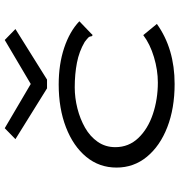

<svg xmlns="http://www.w3.org/2000/svg" viewBox="6 -734 739 790"><g transform="rotate(-90 375.0 -338.5)"><path d="M425 11Q325 11 247.5 -19Q170 -49 125.5 -103Q81 -157 81 -228Q81 -299 125 -352.5Q169 -406 246.5 -436Q324 -466 423 -466Q506 -466 573.5 -443.5Q641 -421 683 -381L633 -333L626 -326L621 -331Q621 -339 616 -344Q611 -349 598 -359Q559 -382 512 -391Q465 -400 411 -400Q368 -400 324.5 -389Q281 -378 245 -357.5Q209 -337 187 -305.5Q165 -274 165 -233Q165 -178 202.5 -138.5Q240 -99 301 -78.5Q362 -58 431 -58Q482 -58 535.5 -74Q589 -90 626 -118L672 -62Q570 11 425 11ZM243 -688 425 -581 606 -688 651 -644 443 -514H407L198 -644Z"/></g></svg>

Font: Inconsolata ExtraExpanded
Style: Regular
Weight: 400
Width: 8
Monospace: yes
Designer: Raph Levien, Cyreal, Brenton Simpson
Foundry: Raph Levien, Cyreal, Google
Version: Version 3.001; ttfautohint (v1.8.2.53-6de2)